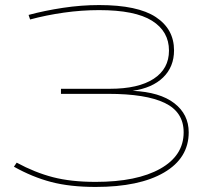

<svg xmlns="http://www.w3.org/2000/svg" viewBox="-20 -730 839 759"><path d="M35 -71 46 -87Q118 -48 189.5 -29.5Q261 -11 358 -11Q521 -11 613.5 -63Q706 -115 706 -207Q706 -287 631.5 -323Q557 -359 408 -359H221V-379H414Q527 -379 587.5 -418.5Q648 -458 648 -530Q648 -606 581 -648Q514 -690 372 -690Q302 -690 232 -680Q162 -670 99 -653L93 -671Q156 -688 228.5 -699Q301 -710 372 -710Q524 -710 596 -662.5Q668 -615 668 -531Q668 -466 625 -424Q582 -382 504 -371Q612 -366 669 -322Q726 -278 726 -207Q726 -105 628.5 -48Q531 9 358 9Q257 9 182.5 -10.5Q108 -30 35 -71Z"/></svg>

Font: Georama Extended Thin
Style: Regular
Weight: 100
Width: 7
Designer: Jean-Baptiste Levee
Foundry: Production Type
Version: Version 1.000